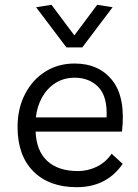

<svg xmlns="http://www.w3.org/2000/svg" viewBox="-20 -770 575 798"><path d="M299 8Q184 8 118.5 -58Q53 -124 53 -242Q53 -319 84 -379Q115 -439 168.5 -472.5Q222 -506 290 -506Q392 -506 447.5 -435Q503 -364 487 -223H128Q131 -143 176.5 -101Q222 -59 304 -59Q344 -59 381 -76.5Q418 -94 444 -131L490 -89Q423 8 299 8ZM291 -447Q245 -447 210.5 -425Q176 -403 155 -365.5Q134 -328 129 -282H423Q427 -369 389 -408Q351 -447 291 -447ZM256 -573 130 -740 194 -750 289 -623 384 -750 448 -740 322 -573Z"/></svg>

Font: LivvicRegular
Style: Regular
Weight: 400
Designer: Jacques Le Bailly, Baron von Fonthausen
Version: Version 1.001; ttfautohint (v1.8.2)